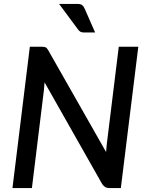

<svg xmlns="http://www.w3.org/2000/svg" viewBox="-20 -958 754 978"><path d="M190.5 -720Q205.5 -720 212.2 -717Q219 -714 226 -701.5L520.5 -183.5Q521.5 -196.5 522.5 -209Q523.5 -221.5 525 -232.5L585 -720H684.5L595.5 0H538.5Q525 0 516.5 -4.8Q508 -9.5 500.5 -20.5L207 -538.5Q206 -527 205.2 -516.8Q204.5 -506.5 203.5 -497.5L142.5 0H43.5L132 -720ZM374 -938Q390.5 -938 398.2 -932Q406 -926 411.5 -913.5L464.5 -792.5H408Q397 -792.5 390.2 -796Q383.5 -799.5 377 -808.5L281 -938Z"/></svg>

Font: Lato Semibold
Style: Italic
Weight: 600
Italic angle: -7°
Designer: Lukasz Dziedzic
Foundry: tyPoland Lukasz Dziedzic
Version: Version 2.006; 2014-01-15